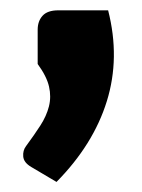

<svg xmlns="http://www.w3.org/2000/svg" viewBox="-20 -782 276 372"><path d="M189.5 -762Q213 -670 187 -586Q161 -502 89.5 -429.5L40.5 -458.5Q26 -467 25 -478.8Q24 -490.5 30.5 -499Q46 -520 58 -538.5Q70 -557 74.8 -575.8Q79.5 -594.5 75 -614.2Q70.5 -634 53 -658V-724.5Q53 -741 62.5 -751.5Q72 -762 93 -762Z"/></svg>

Font: Lato ExtraBold
Style: Regular
Weight: 800
Designer: Lukasz Dziedzic with Adam Twardoch and Botio Nikoltchev
Foundry: tyPoland Lukasz Dziedzic
Version: Version 2.015; 2015-08-06; http://www.latofonts.com/